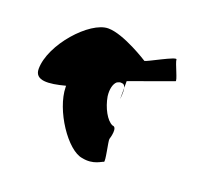

<svg xmlns="http://www.w3.org/2000/svg" viewBox="-81 -803 625 590"><g transform="rotate(20 232.0 -508.0)"><path d="M21 -520C21 -482 65 -486 118 -500V-496C119 -421 191 -314 241 -308C279 -300 302 -320 307 -320C313 -320 297 -386 299 -392C301 -398 311 -434 294 -434C274 -442 255 -478 249 -513C246 -536 251 -555 261 -563L268 -566C271 -567 274 -567 278 -566C283 -566 286 -561 288 -555V-577L429 -628C436 -628 409 -681 409 -692C409 -702 325 -654 318 -654C318 -654 231 -710 180 -710C120 -710 21 -600 21 -520ZM288 -518C288 -518 291 -541 288 -555Z"/></g></svg>

Font: Ampere
Style: SCSuCnd
Weight: 400
Version: Version 1